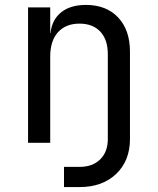

<svg xmlns="http://www.w3.org/2000/svg" viewBox="-20 -580 640 780"><path d="M240 180V98H303Q356 98 387 67.5Q418 37 418 -15V-360Q418 -419 387.5 -451.5Q357 -484 303 -484Q247 -484 215.5 -449Q184 -414 184 -350V0H94V-550H184V-445H185Q191 -500 228.5 -530Q266 -560 329 -560Q412 -560 460 -509Q508 -458 508 -370V-15Q508 73 452 126.5Q396 180 303 180Z"/></svg>

Font: Tiny
Style: Regular
Weight: 400
Designer: Philipp Nurullin, Konstantin Bulenkov
Foundry: JetBrains
Version: Version 2.251; ttfautohint (v1.8.4.7-5d5b)